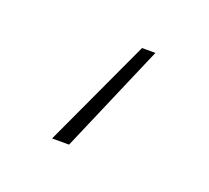

<svg xmlns="http://www.w3.org/2000/svg" viewBox="-49 -41 316 290"><g transform="rotate(20 109.0 104.5)"><path d="M158.7 16.6 83.5 191.4H56.2L137.2 16.6Z"/></g></svg>

Font: Inter 20pt Thin
Style: Regular
Weight: 250
Version: Version 4.001;git-66647c0bb